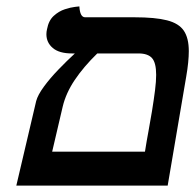

<svg xmlns="http://www.w3.org/2000/svg" viewBox="-20 -580 610 600"><path d="M31 0 93 -264Q98 -283 117 -309Q136 -335 162.5 -362.5Q189 -390 214 -413H205Q165 -413 145 -430Q125 -447 125 -473Q125 -477 125.5 -481Q126 -485 127 -489Q132 -516 148 -530.5Q164 -545 182.5 -551Q201 -557 214.5 -558.5Q228 -560 228 -560Q230 -526 246 -526H400Q465 -526 502 -516.5Q539 -507 554.5 -484Q570 -461 570 -420Q570 -404 568 -384Q566 -364 562 -341L504 0ZM413 -413H284Q241 -371 213.5 -330Q186 -289 176 -247L143 -106H433Q438 -138 444 -170Q450 -202 455 -233Q461 -270 464.5 -298Q468 -326 468 -346Q468 -384 455 -398.5Q442 -413 413 -413Z"/></svg>

Font: Libertinus Serif Semibold Italic
Style: Regular
Weight: 600
Italic angle: -11.5°
Designer: Philipp H. Poll, Khaled Hosny
Foundry: Caleb Maclennan
Version: Version 7.051;RELEASE